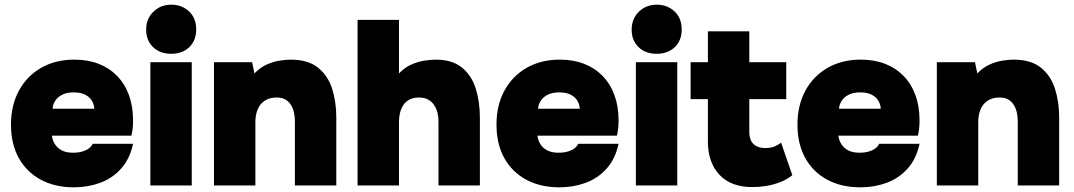

<svg xmlns="http://www.w3.org/2000/svg" viewBox="-20 -793 4593 821"><path d="M296 8Q215 8 154.5 -24.5Q94 -57 60.5 -117Q27 -177 27 -260Q27 -343 61 -405.5Q95 -468 156 -503Q217 -538 298 -538Q356 -538 402 -520Q448 -502 481 -468Q514 -434 531.5 -386Q549 -338 549 -278Q549 -261 547.5 -245.5Q546 -230 542 -213H202Q204 -194 214.5 -177Q225 -160 244 -150Q263 -140 292 -140Q316 -140 333.5 -145.5Q351 -151 362 -160Q373 -169 376 -178H549Q535 -113 497.5 -71.5Q460 -30 407.5 -11Q355 8 296 8ZM205 -328H383Q383 -343 374.5 -359.5Q366 -376 346.5 -387Q327 -398 295 -398Q264 -398 244 -387Q224 -376 214.5 -359.5Q205 -343 205 -328Z M623 0V-527H800V0ZM712 -563Q664 -563 634.5 -591.5Q605 -620 605 -666Q605 -713 636 -743Q667 -773 713 -773Q757 -773 788 -744.5Q819 -716 819 -667Q819 -620 789.5 -591.5Q760 -563 712 -563Z M895 0V-527H1058L1068 -479Q1093 -505 1121.5 -517.5Q1150 -530 1177 -534Q1204 -538 1223 -538Q1297 -538 1339.5 -504Q1382 -470 1400 -414Q1418 -358 1418 -291V0H1241V-276Q1241 -292 1237.5 -309.5Q1234 -327 1225.5 -342Q1217 -357 1202 -366.5Q1187 -376 1163 -376Q1132 -376 1111.5 -362Q1091 -348 1081.5 -324.5Q1072 -301 1072 -272V0Z M1509 0V-708H1686V-479Q1711 -505 1740 -517.5Q1769 -530 1796.5 -534Q1824 -538 1842 -538Q1914 -538 1955.5 -504Q1997 -470 2014.5 -413.5Q2032 -357 2032 -291V0H1855V-276Q1855 -292 1851 -309.5Q1847 -327 1837.5 -342Q1828 -357 1812 -366.5Q1796 -376 1771 -376Q1748 -376 1731.5 -367.5Q1715 -359 1705 -344Q1695 -329 1690.5 -310.5Q1686 -292 1686 -272V0Z M2372 8Q2291 8 2230.5 -24.5Q2170 -57 2136.5 -117Q2103 -177 2103 -260Q2103 -343 2137 -405.5Q2171 -468 2232 -503Q2293 -538 2374 -538Q2432 -538 2478 -520Q2524 -502 2557 -468Q2590 -434 2607.5 -386Q2625 -338 2625 -278Q2625 -261 2623.5 -245.5Q2622 -230 2618 -213H2278Q2280 -194 2290.5 -177Q2301 -160 2320 -150Q2339 -140 2368 -140Q2392 -140 2409.5 -145.5Q2427 -151 2438 -160Q2449 -169 2452 -178H2625Q2611 -113 2573.5 -71.5Q2536 -30 2483.5 -11Q2431 8 2372 8ZM2281 -328H2459Q2459 -343 2450.5 -359.5Q2442 -376 2422.5 -387Q2403 -398 2371 -398Q2340 -398 2320 -387Q2300 -376 2290.5 -359.5Q2281 -343 2281 -328Z M2699 0V-527H2876V0ZM2788 -563Q2740 -563 2710.5 -591.5Q2681 -620 2681 -666Q2681 -713 2712 -743Q2743 -773 2789 -773Q2833 -773 2864 -744.5Q2895 -716 2895 -667Q2895 -620 2865.5 -591.5Q2836 -563 2788 -563Z M3198 7Q3105 7 3056 -46Q3007 -99 3007 -188V-369H2933V-527H3007V-659H3184V-527H3342V-369H3184V-229Q3184 -207 3191.5 -191.5Q3199 -176 3214.5 -168Q3230 -160 3253 -160Q3278 -160 3294 -167.5Q3310 -175 3320 -183L3368 -44Q3345 -25 3314.5 -13.5Q3284 -2 3253.5 2.5Q3223 7 3198 7Z M3659 8Q3578 8 3517.5 -24.5Q3457 -57 3423.5 -117Q3390 -177 3390 -260Q3390 -343 3424 -405.5Q3458 -468 3519 -503Q3580 -538 3661 -538Q3719 -538 3765 -520Q3811 -502 3844 -468Q3877 -434 3894.5 -386Q3912 -338 3912 -278Q3912 -261 3910.5 -245.5Q3909 -230 3905 -213H3565Q3567 -194 3577.5 -177Q3588 -160 3607 -150Q3626 -140 3655 -140Q3679 -140 3696.5 -145.5Q3714 -151 3725 -160Q3736 -169 3739 -178H3912Q3898 -113 3860.5 -71.5Q3823 -30 3770.5 -11Q3718 8 3659 8ZM3568 -328H3746Q3746 -343 3737.5 -359.5Q3729 -376 3709.5 -387Q3690 -398 3658 -398Q3627 -398 3607 -387Q3587 -376 3577.5 -359.5Q3568 -343 3568 -328Z M3986 0V-527H4149L4159 -479Q4184 -505 4212.5 -517.5Q4241 -530 4268 -534Q4295 -538 4314 -538Q4388 -538 4430.5 -504Q4473 -470 4491 -414Q4509 -358 4509 -291V0H4332V-276Q4332 -292 4328.5 -309.5Q4325 -327 4316.5 -342Q4308 -357 4293 -366.5Q4278 -376 4254 -376Q4223 -376 4202.5 -362Q4182 -348 4172.5 -324.5Q4163 -301 4163 -272V0Z"/></svg>

Font: Onest Black
Style: Regular
Weight: 900
Designer: Dmitri Voloshin, Andrey Kudryavtsev
Foundry: Dmitri Voloshin, Andrey Kudryavtsev
Version: Version 1.000;gftools[0.9.33]